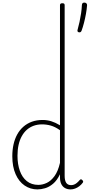

<svg xmlns="http://www.w3.org/2000/svg" viewBox="-20 -1445 692 1482"><path d="M269 17Q214 17 170 -13Q126 -43 100.5 -100.5Q75 -158 75 -239Q75 -288 84.5 -330.5Q94 -373 113 -407.5Q132 -442 160.5 -467Q189 -492 226 -505.5Q263 -519 309 -519Q344 -519 376 -509Q408 -499 443 -478V-1405Q443 -1413 447.5 -1416.5Q452 -1420 461 -1420Q471 -1420 475 -1416.5Q479 -1413 479 -1405V-88Q479 -52 491 -34Q503 -16 529 -16Q540 -16 551 -20Q562 -24 573 -33Q584 -42 595 -55Q600 -61 605 -61Q610 -61 615 -55Q620 -51 621.5 -46Q623 -41 619 -35Q608 -20 592.5 -8Q577 4 559.5 10.5Q542 17 525 17Q500 17 481.5 6.5Q463 -4 453 -24.5Q443 -45 443 -76Q443 -82 443 -88.5Q443 -95 443 -100Q420 -52 389.5 -26.5Q359 -1 327.5 8Q296 17 269 17ZM115 -243Q115 -178 133 -127Q151 -76 187 -47Q223 -18 276 -18Q309 -18 341.5 -33.5Q374 -49 401 -86Q428 -123 443 -188V-440Q406 -466 372.5 -475.5Q339 -485 305 -485Q270 -485 240.5 -474.5Q211 -464 188 -444Q165 -424 148.5 -394.5Q132 -365 123.5 -327Q115 -289 115 -243ZM587 -1196Q579 -1199 578 -1205Q577 -1211 580 -1220Q587 -1244 594 -1276.5Q601 -1309 606 -1343Q611 -1377 612 -1404Q612 -1412 616 -1418.5Q620 -1425 631 -1425Q642 -1425 647.5 -1418.5Q653 -1412 652 -1404Q650 -1375 643.5 -1338.5Q637 -1302 628 -1267.5Q619 -1233 610 -1209Q607 -1201 602 -1197.5Q597 -1194 587 -1196Z"/></svg>

Font: Playwrite BE WAL Thin
Style: Regular
Weight: 250
Version: Version 1.002